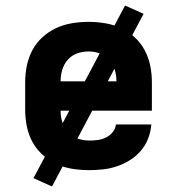

<svg xmlns="http://www.w3.org/2000/svg" viewBox="-20 -607 640 694"><path d="M303 8Q273 8 243 3.5Q213 -1 185.5 -13.5Q158 -26 135 -46.5Q112 -67 97.5 -93.5Q83 -120 77 -150Q71 -180 71 -210V-310Q71 -340 77 -369.5Q83 -399 97 -425.5Q111 -452 133.5 -472.5Q156 -493 183 -505.5Q210 -518 240 -523Q270 -528 300 -528Q330 -528 360 -523Q390 -518 417 -505.5Q444 -493 466.5 -472.5Q489 -452 503 -425.5Q517 -399 523 -369.5Q529 -340 529 -310V-207H199Q199 -185 205.5 -164.5Q212 -144 226.5 -128.5Q241 -113 261.5 -106Q282 -99 303 -99Q318 -99 333.5 -101Q349 -103 363 -110Q377 -117 387 -129Q397 -141 399 -157H527Q525 -131 515.5 -106.5Q506 -82 489.5 -62.5Q473 -43 451 -29Q429 -15 404.5 -6.5Q380 2 354.5 5Q329 8 303 8ZM199 -313H401Q401 -334 395 -354.5Q389 -375 375 -391Q361 -407 341 -414Q321 -421 300 -421Q279 -421 259 -414Q239 -407 225 -391Q211 -375 205 -354.5Q199 -334 199 -313ZM168 67 101 37 432 -587 499 -557Z"/></svg>

Font: Iosevka SS04 XBd Ex
Style: Regular
Weight: 800
Width: 7
Monospace: yes
Designer: Belleve Invis
Foundry: Belleve Invis
Version: Version 19.0.0; ttfautohint (v1.8.4)